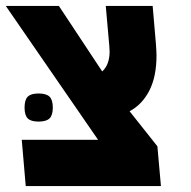

<svg xmlns="http://www.w3.org/2000/svg" viewBox="-26 -629 646 649"><path d="M47.5 -156.5H305.5L-6.5 -609H173L319.5 -387.5Q344.5 -410.5 344.5 -455Q344.5 -460.5 343.5 -473.5L331.5 -609H490L501 -481Q503 -454 503 -441.5Q503 -369.5 478.5 -322.2Q454 -275 412 -253L506 -134.5L518 0H61ZM57 -265.5Q57 -291.5 67.8 -302.2Q78.5 -313 104 -313Q130.5 -313 141.5 -302.2Q152.5 -291.5 152.5 -265.5Q152.5 -239.5 141.5 -228.8Q130.5 -218 104 -218Q78.5 -218 67.8 -228.8Q57 -239.5 57 -265.5Z"/></svg>

Font: JuliaMono ExtraBold
Style: Italic
Weight: 800
Italic angle: -9°
Monospace: yes
Designer: cormullion
Foundry: corm
Version: Version 0.057; ttfautohint (v1.8.4)